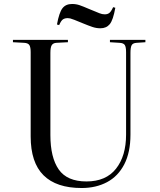

<svg xmlns="http://www.w3.org/2000/svg" viewBox="-20 -930 802 964"><path d="M390 14Q263 14 198.5 -50Q134 -114 134 -245V-668Q134 -693 127.5 -703.5Q121 -714 101 -715L45 -718V-730H321V-718L263 -715Q247 -714 240 -703.5Q233 -693 233 -664V-252Q233 -139 275 -79Q317 -19 414 -19Q512 -19 562.5 -83Q613 -147 613 -254V-668Q613 -694 606.5 -704Q600 -714 580 -715L532 -718V-730H710V-718L666 -715Q647 -714 641 -703Q635 -692 635 -664V-254Q635 -165 604 -105Q573 -45 517.5 -15.5Q462 14 390 14ZM484 -788Q464 -788 444.5 -794.5Q425 -801 396 -813Q367 -825 353 -830.5Q339 -836 332.5 -837.5Q326 -839 320 -839Q306 -839 296.5 -833Q287 -827 277 -804L266 -807Q277 -867 293.5 -888.5Q310 -910 342 -910Q362 -910 379.5 -904Q397 -898 427 -885Q466 -869 479.5 -863.5Q493 -858 506 -858Q520 -858 529 -865Q538 -872 548 -894L559 -891Q548 -829 531 -808.5Q514 -788 484 -788Z"/></svg>

Font: Literata 72pt
Style: Regular
Weight: 400
Designer: Latin by Veronika Burian and Jose Scaglione. Greek by Irene Vlachou. Cyrillic by Vera Evstafieva.
Foundry: TypeTogether
Version: Version 3.002